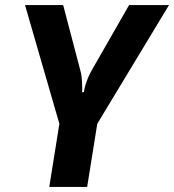

<svg xmlns="http://www.w3.org/2000/svg" viewBox="-20 -740 689 760"><path d="M230 -720 297 -465Q302 -448 303.5 -432Q305 -416 305 -403Q306 -388 305 -375H312Q314 -388 318 -403Q322 -416 328.5 -432Q335 -448 345 -465L491 -720H649L365 -250L325 0H175L215 -250L79 -720Z"/></svg>

Font: JetBrains Mono ExtraBold
Style: Italic
Weight: 800
Designer: Philipp Nurullin, Konstantin Bulenkov
Foundry: JetBrains
Version: Version 1.000; ttfautohint (v1.8.3)